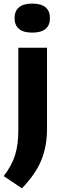

<svg xmlns="http://www.w3.org/2000/svg" viewBox="-36 -812 347 1068"><path d="M86 235.5 -15.5 167.5Q29 110.5 47.5 51.8Q66 -7 66 -87.5V-546.5H225.5V-94Q225.5 0.5 194 78.5Q162.5 156.5 86 235.5ZM143.5 -630.5Q93.5 -630.5 69.2 -651.5Q45 -672.5 45 -711Q45 -750 69.2 -771Q93.5 -792 143.5 -792Q193.5 -792 217.8 -771Q242 -750 242 -711Q242 -672.5 217.8 -651.5Q193.5 -630.5 143.5 -630.5Z"/></svg>

Font: Encode Sans Semi Expanded
Style: Bold
Weight: 700
Width: 6
Designer: Multiple Designers
Foundry: Impallari Type
Version: Version 3.000; ttfautohint (v1.8.3) -l 8 -r 50 -G 200 -x 14 